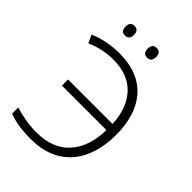

<svg xmlns="http://www.w3.org/2000/svg" viewBox="-260 -1016 1141 1141"><g transform="rotate(45 310.5 -446.0)"><path d="M143.1 -862.3C143.1 -835 154.8 -821.3 177.7 -821.3C201.7 -821.3 213.9 -835 213.9 -862.3C213.9 -889.2 201.7 -902.3 177.7 -902.3C154.8 -902.3 143.1 -889.2 143.1 -862.3ZM329.1 -862.3C329.1 -835 340.8 -821.3 363.8 -821.3C387.7 -821.3 399.9 -835 399.9 -862.3C399.9 -889.2 387.7 -902.3 363.8 -902.3C340.8 -902.3 329.1 -889.2 329.1 -862.3ZM230 -671.9C313.5 -671.9 377.9 -647.5 423.3 -599.1C468.8 -550.3 493.7 -483.4 498 -397.9H124V-346.2H498C496.1 -252 471.2 -177.7 422.9 -123.5C374.5 -69.3 304.2 -42 211.9 -42C141.6 -42 83.5 -55.2 32.2 -70.8V-19C82.5 0 137.7 9.8 219.2 9.8C439.9 9.8 559.1 -138.2 559.1 -366.2C559.1 -584 451.2 -724.1 231 -724.1C158.7 -724.1 88.9 -709 34.2 -685.1L57.1 -634.8C107.9 -657.7 167.5 -671.9 230 -671.9Z"/></g></svg>

Font: Noto Reveo Sans
Style: Regular
Weight: 300
Designer: Monotype Design Team
Foundry: Monotype Imaging Inc.
Version: Version 2.007